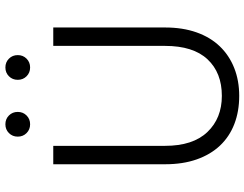

<svg xmlns="http://www.w3.org/2000/svg" viewBox="-120 -802 929 730"><g transform="rotate(-90 345.0 -437.5)"><path d="M345 7Q286 7 238 -11.5Q190 -30 156 -66Q122 -102 103.5 -154.5Q85 -207 85 -275V-700H155V-275Q155 -169 207.5 -114Q260 -59 345 -59Q433 -59 484 -113.5Q535 -168 535 -275V-700H605V-275Q605 -208 586.5 -155.5Q568 -103 533.5 -67Q499 -31 451 -12Q403 7 345 7ZM237 -788Q217 -788 203.5 -801.5Q190 -815 190 -835Q190 -855 203.5 -868.5Q217 -882 237 -882Q257 -882 270.5 -868.5Q284 -855 284 -835Q284 -815 270.5 -801.5Q257 -788 237 -788ZM453 -788Q433 -788 419.5 -801.5Q406 -815 406 -835Q406 -855 419.5 -868.5Q433 -882 453 -882Q473 -882 486.5 -868.5Q500 -855 500 -835Q500 -815 486.5 -801.5Q473 -788 453 -788Z"/></g></svg>

Font: PT Root UI Web
Style: Regular
Weight: 400
Designer: Vitaly Kuzmin
Foundry: ParaType Ltd.
Version: Version 1.000W